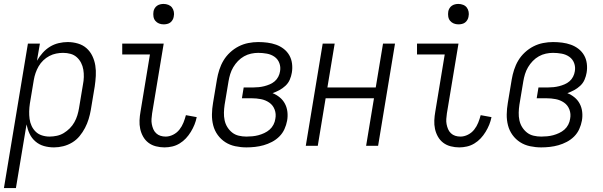

<svg xmlns="http://www.w3.org/2000/svg" viewBox="-46 -742 3066 977"><path d="M-26 215 96 -520H157L142 -433Q155 -455 171.5 -473.5Q188 -492 208.5 -504.5Q229 -517 252.5 -522.5Q276 -528 298 -528Q325 -528 350.5 -520.5Q376 -513 394.5 -496.5Q413 -480 424 -457Q435 -434 439 -408.5Q443 -383 441.5 -356Q440 -329 436 -302L416 -182Q412 -159 405 -136Q398 -113 386.5 -91Q375 -69 359 -49.5Q343 -30 321.5 -17Q300 -4 276 2Q252 8 229 8Q202 8 177.5 1Q153 -6 134 -22.5Q115 -39 104.5 -61.5Q94 -84 89 -109L35 215ZM206 -47Q224 -47 243 -51Q262 -55 278.5 -65Q295 -75 309 -89Q323 -103 332.5 -120Q342 -137 347.5 -155Q353 -173 356 -191L376 -311Q380 -331 380.5 -350Q381 -369 378 -387.5Q375 -406 366.5 -422.5Q358 -439 344.5 -451Q331 -463 313 -468Q295 -473 275 -473Q258 -473 240 -469.5Q222 -466 205 -457Q188 -448 174 -434.5Q160 -421 150.5 -404.5Q141 -388 135 -370.5Q129 -353 126 -335L106 -215Q103 -195 102.5 -175.5Q102 -156 104.5 -137Q107 -118 115 -101Q123 -84 136 -71.5Q149 -59 167.5 -53Q186 -47 206 -47Z M791 8Q769 8 747.5 2.5Q726 -3 709.5 -15.5Q693 -28 682.5 -46.5Q672 -65 667.5 -86Q663 -107 664 -129.5Q665 -152 669 -174L717 -465H576V-520H787L728 -165Q726 -151 725 -137Q724 -123 726.5 -110Q729 -97 734 -85Q739 -73 748.5 -64Q758 -55 770.5 -51Q783 -47 797 -47Q816 -47 835 -56.5Q854 -66 867 -82.5Q880 -99 887.5 -118Q895 -137 900 -156L955 -146Q951 -126 943.5 -107.5Q936 -89 925 -71Q914 -53 900 -38Q886 -23 868 -12Q850 -1 830 3.5Q810 8 791 8ZM787 -618Q774 -618 763 -622.5Q752 -627 744.5 -636Q737 -645 735 -657.5Q733 -670 735 -683Q736 -691 741 -699.5Q746 -708 753.5 -713Q761 -718 769.5 -720Q778 -722 786 -722Q799 -722 810.5 -717.5Q822 -713 829 -704Q836 -695 838.5 -682.5Q841 -670 838 -657Q837 -649 832 -640.5Q827 -632 820 -627Q813 -622 804 -620Q795 -618 787 -618Z M1208 8Q1179 8 1151 2Q1123 -4 1100.5 -18.5Q1078 -33 1062 -55Q1046 -77 1039 -104Q1032 -131 1032.5 -160Q1033 -189 1038 -218L1058 -338Q1062 -362 1070 -387Q1078 -412 1091.5 -434.5Q1105 -457 1125 -475.5Q1145 -494 1168.5 -506Q1192 -518 1217.5 -523Q1243 -528 1268 -528Q1292 -528 1315 -525Q1338 -522 1359 -514.5Q1380 -507 1397.5 -493.5Q1415 -480 1426 -461Q1437 -442 1440 -418.5Q1443 -395 1439 -372Q1436 -354 1428.5 -336.5Q1421 -319 1406.5 -305.5Q1392 -292 1375 -283Q1358 -274 1341 -268Q1361 -260 1377.5 -246.5Q1394 -233 1404 -214Q1414 -195 1416.5 -172.5Q1419 -150 1415 -128Q1411 -106 1401.5 -85Q1392 -64 1375.5 -47.5Q1359 -31 1338 -20Q1317 -9 1295.5 -3Q1274 3 1252 5.5Q1230 8 1208 8ZM1208 -47Q1223 -47 1238.5 -48.5Q1254 -50 1269 -54Q1284 -58 1299 -65Q1314 -72 1326 -82.5Q1338 -93 1345.5 -107.5Q1353 -122 1355 -137Q1360 -162 1351.5 -184.5Q1343 -207 1324 -220Q1305 -233 1282 -237.5Q1259 -242 1234 -242H1185L1194 -297H1243Q1257 -297 1271 -298.5Q1285 -300 1299 -303.5Q1313 -307 1327 -313Q1341 -319 1352 -328.5Q1363 -338 1370 -351.5Q1377 -365 1379 -379Q1383 -401 1375.5 -421Q1368 -441 1351 -453Q1334 -465 1312 -469Q1290 -473 1268 -473Q1250 -473 1231.5 -469Q1213 -465 1196 -455.5Q1179 -446 1165 -431.5Q1151 -417 1141 -400Q1131 -383 1125.5 -365Q1120 -347 1117 -329L1097 -209Q1094 -189 1093.5 -169Q1093 -149 1097 -130Q1101 -111 1111 -95Q1121 -79 1135.5 -67.5Q1150 -56 1169 -51.5Q1188 -47 1208 -47Z M1510 0 1596 -520H1657L1620 -297H1866L1903 -520H1964L1878 0H1817L1857 -242H1611L1571 0Z M2291 8Q2269 8 2247.5 2.5Q2226 -3 2209.5 -15.5Q2193 -28 2182.5 -46.5Q2172 -65 2167.5 -86Q2163 -107 2164 -129.5Q2165 -152 2169 -174L2217 -465H2076V-520H2287L2228 -165Q2226 -151 2225 -137Q2224 -123 2226.5 -110Q2229 -97 2234 -85Q2239 -73 2248.5 -64Q2258 -55 2270.5 -51Q2283 -47 2297 -47Q2316 -47 2335 -56.5Q2354 -66 2367 -82.5Q2380 -99 2387.5 -118Q2395 -137 2400 -156L2455 -146Q2451 -126 2443.5 -107.5Q2436 -89 2425 -71Q2414 -53 2400 -38Q2386 -23 2368 -12Q2350 -1 2330 3.5Q2310 8 2291 8ZM2287 -618Q2274 -618 2263 -622.5Q2252 -627 2244.5 -636Q2237 -645 2235 -657.5Q2233 -670 2235 -683Q2236 -691 2241 -699.5Q2246 -708 2253.5 -713Q2261 -718 2269.5 -720Q2278 -722 2286 -722Q2299 -722 2310.5 -717.5Q2322 -713 2329 -704Q2336 -695 2338.5 -682.5Q2341 -670 2338 -657Q2337 -649 2332 -640.5Q2327 -632 2320 -627Q2313 -622 2304 -620Q2295 -618 2287 -618Z M2708 8Q2679 8 2651 2Q2623 -4 2600.5 -18.5Q2578 -33 2562 -55Q2546 -77 2539 -104Q2532 -131 2532.5 -160Q2533 -189 2538 -218L2558 -338Q2562 -362 2570 -387Q2578 -412 2591.5 -434.5Q2605 -457 2625 -475.5Q2645 -494 2668.5 -506Q2692 -518 2717.5 -523Q2743 -528 2768 -528Q2792 -528 2815 -525Q2838 -522 2859 -514.5Q2880 -507 2897.5 -493.5Q2915 -480 2926 -461Q2937 -442 2940 -418.5Q2943 -395 2939 -372Q2936 -354 2928.5 -336.5Q2921 -319 2906.5 -305.5Q2892 -292 2875 -283Q2858 -274 2841 -268Q2861 -260 2877.5 -246.5Q2894 -233 2904 -214Q2914 -195 2916.5 -172.5Q2919 -150 2915 -128Q2911 -106 2901.5 -85Q2892 -64 2875.5 -47.5Q2859 -31 2838 -20Q2817 -9 2795.5 -3Q2774 3 2752 5.5Q2730 8 2708 8ZM2708 -47Q2723 -47 2738.5 -48.5Q2754 -50 2769 -54Q2784 -58 2799 -65Q2814 -72 2826 -82.5Q2838 -93 2845.5 -107.5Q2853 -122 2855 -137Q2860 -162 2851.5 -184.5Q2843 -207 2824 -220Q2805 -233 2782 -237.5Q2759 -242 2734 -242H2685L2694 -297H2743Q2757 -297 2771 -298.5Q2785 -300 2799 -303.5Q2813 -307 2827 -313Q2841 -319 2852 -328.5Q2863 -338 2870 -351.5Q2877 -365 2879 -379Q2883 -401 2875.5 -421Q2868 -441 2851 -453Q2834 -465 2812 -469Q2790 -473 2768 -473Q2750 -473 2731.5 -469Q2713 -465 2696 -455.5Q2679 -446 2665 -431.5Q2651 -417 2641 -400Q2631 -383 2625.5 -365Q2620 -347 2617 -329L2597 -209Q2594 -189 2593.5 -169Q2593 -149 2597 -130Q2601 -111 2611 -95Q2621 -79 2635.5 -67.5Q2650 -56 2669 -51.5Q2688 -47 2708 -47Z"/></svg>

Font: Iosevka Term Curly Light
Style: Italic
Weight: 300
Italic angle: -9°
Designer: Belleve Invis
Foundry: Belleve Invis
Version: Version 32.3.0